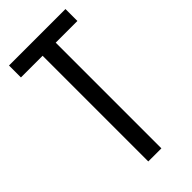

<svg xmlns="http://www.w3.org/2000/svg" viewBox="-223 -754 808 808"><g transform="rotate(-45 181.5 -350.0)"><path d="M220 0V-629H349V-700H13V-629H142V0Z"/></g></svg>

Font: VL Bebas Neue Regular
Style: Regular
Weight: 400
Designer: Ryoichi Tsunekawa
Foundry: Ryoichi Tsunekawa
Version: Version 001.003